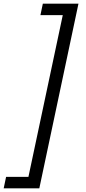

<svg xmlns="http://www.w3.org/2000/svg" viewBox="-44 -770 464 1040"><path d="M175 -688 188 -750H381L169 250H-24L-11 188H110L296 -688Z"/></svg>

Font: Lobster 1.4
Style: Regular
Weight: 400
Designer: Pablo Impallari
Foundry: Pablo Impallari. www.impallari.com
Version: Version 1.4